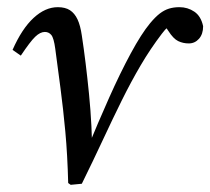

<svg xmlns="http://www.w3.org/2000/svg" viewBox="-20 -508 586 535"><path d="M177 7 170 2Q168 -77 162 -141.5Q156 -206 148.5 -262.5Q141 -319 134 -372Q130 -402 123 -410.5Q116 -419 105 -419Q92 -419 78 -405.5Q64 -392 38 -353L15 -369Q41 -428 73.5 -458Q106 -488 141 -488Q162 -488 175 -479.5Q188 -471 196 -454Q204 -437 208 -409Q219 -337 228 -246.5Q237 -156 237 -66L212 -65L223 -93Q253 -166 284 -235.5Q315 -305 344.5 -359.5Q374 -414 398 -443Q413 -461 425.5 -470.5Q438 -480 451 -484Q464 -488 480 -488Q503 -488 521.5 -475.5Q540 -463 546 -435Q546 -413 534.5 -400Q523 -387 506 -387Q490 -387 476.5 -393.5Q463 -400 449 -422L426 -456L469 -450Q459 -443 449 -434Q439 -425 431 -414Q399 -372 372 -326Q345 -280 319.5 -228.5Q294 -177 267 -119Q240 -61 208 4Z"/></svg>

Font: Source Serif 4
Style: Italic
Weight: 400
Italic angle: -12°
Designer: Frank Grießhammer
Foundry: Adobe Systems Incorporated
Version: Version 4.004;hotconv 1.0.116;makeotfexe 2.5.65601